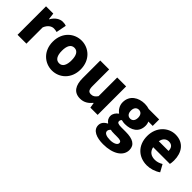

<svg xmlns="http://www.w3.org/2000/svg" viewBox="111 -1528 2712 2712"><g transform="rotate(45 1466.5 -172.0)"><path d="M72 0H249V-325C279 -400 330 -427 372 -427C397 -427 414 -423 434 -418L464 -571C448 -578 429 -583 395 -583C338 -583 275 -546 233 -470H229L217 -569H72Z M771 14C915 14 1049 -96 1049 -284C1049 -473 915 -583 771 -583C626 -583 492 -473 492 -284C492 -96 626 14 771 14ZM771 -130C704 -130 674 -190 674 -284C674 -379 704 -439 771 -439C837 -439 867 -379 867 -284C867 -190 837 -130 771 -130Z M1332 14C1410 14 1463 -22 1510 -78H1514L1527 0H1672V-569H1494V-196C1464 -154 1439 -138 1399 -138C1354 -138 1333 -160 1333 -239V-569H1155V-217C1155 -75 1208 14 1332 14Z M2019 239C2217 239 2341 154 2341 34C2341 -69 2262 -112 2122 -112H2032C1971 -112 1948 -124 1948 -150C1948 -169 1953 -178 1966 -190C1991 -183 2014 -180 2033 -180C2159 -180 2260 -238 2260 -371C2260 -398 2253 -424 2244 -440H2332V-569H2123C2097 -578 2066 -583 2033 -583C1910 -583 1795 -515 1795 -376C1795 -310 1832 -257 1872 -229V-225C1835 -199 1809 -159 1809 -119C1809 -71 1831 -41 1861 -21V-16C1808 11 1780 49 1780 96C1780 198 1888 239 2019 239ZM2033 -287C1992 -287 1961 -317 1961 -376C1961 -434 1992 -464 2033 -464C2075 -464 2105 -434 2105 -376C2105 -317 2075 -287 2033 -287ZM2047 128C1974 128 1926 108 1926 68C1926 49 1935 33 1953 17C1971 22 1993 24 2034 24H2088C2141 24 2171 31 2171 65C2171 101 2120 128 2047 128Z M2666 14C2733 14 2811 -9 2870 -51L2811 -158C2770 -134 2732 -122 2691 -122C2619 -122 2565 -154 2549 -232H2883C2887 -245 2891 -277 2891 -308C2891 -464 2811 -583 2647 -583C2509 -583 2377 -469 2377 -284C2377 -96 2503 14 2666 14ZM2546 -348C2558 -416 2601 -447 2650 -447C2715 -447 2740 -405 2740 -348Z"/></g></svg>

Font: Noto Sans CJK KR Black
Style: Regular
Weight: 900
Designer: Ryoko NISHIZUKA (kana & ideographs); Paul D. Hunt (Latin, Greek & Cyrillic); Wenlong ZHANG (bopomofo); Sandoll Communica
Foundry: Adobe Systems Incorporated
Version: Version 1.004;PS 1.004;hotconv 1.0.82;makeotf.lib2.5.63406